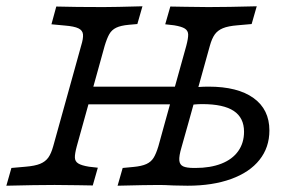

<svg xmlns="http://www.w3.org/2000/svg" viewBox="-21 -591 948 611"><path d="M185.5 -509.7 142.7 -513.7 158.1 -570.2Q219.4 -568.5 305.6 -568.5H309.7H308.9Q342.7 -568.5 432.3 -571L416.1 -514.5L388.7 -512.1Q362.9 -509.7 348.8 -502.8Q334.7 -496 327 -482.7Q319.4 -469.4 312.1 -445.2L291.1 -369.4H216.1L237.1 -445.2Q244.4 -468.5 243.1 -481.5Q241.9 -494.4 228.6 -500.8Q215.3 -507.3 185.5 -509.7ZM-0.8 0 15.3 -56.5 60.5 -60.5Q90.3 -62.9 106.9 -69.8Q123.4 -76.6 132.7 -89.5Q141.9 -102.4 148.4 -125.8L216.1 -369.4H291.1L223.4 -125.8Q216.9 -101.6 217.3 -89.5Q217.7 -77.4 227.8 -71Q237.9 -64.5 262.1 -60.5L290.3 -57.3L274.2 -0.8Q250.8 -1.6 227.4 -1.6Q190.3 -2.4 153.2 -2.4H150.8H152.4Q93.5 -2.4 -0.8 0ZM238.7 -315.3H579.8L562.9 -258.9H222.6ZM533.1 -510.5 504.8 -513.7 521 -570.2Q544.4 -570.2 567.7 -569.4Q604.8 -569.4 641.9 -568.5H644.4H642.7Q701.6 -568.5 796 -571L779.8 -514.5L734.7 -510.5Q704.8 -508.1 688.3 -501.2Q671.8 -494.4 662.5 -481.5Q653.2 -468.5 646.8 -445.2L579 -201.6H504L571.8 -445.2Q578.2 -469.4 577.8 -481.5Q577.4 -493.5 567.3 -500Q557.3 -506.5 533.1 -510.5ZM353.2 0 369.4 -56.5 403.2 -59.7Q429.8 -62.1 444.8 -69Q459.7 -75.8 467.7 -88.7Q475.8 -101.6 483.1 -125.8L504 -201.6H579L556.5 -121.8Q548.4 -94.4 549.6 -80.6Q550.8 -66.9 561.7 -61.7Q572.6 -56.5 596.8 -56.5H600.8Q648.4 -56.5 683.5 -70.2Q718.5 -83.9 737.1 -110.1Q755.6 -136.3 755.6 -171.8Q755.6 -216.1 723 -237.9Q690.3 -259.7 622.6 -259.7Q596 -259.7 574.2 -254.8L588.7 -311.3Q594.4 -312.9 610.1 -314.1Q625.8 -315.3 642.7 -315.3Q735.5 -315.3 785.9 -279Q836.3 -242.7 836.3 -175.8Q836.3 -121.8 804.8 -82.3Q773.4 -42.7 714.5 -21.4Q655.6 0 575.8 0Q554 -0.8 531.5 -0.8Q500.8 -2.4 484.7 -2.4H487.1Q445.2 -2.4 353.2 0Z"/></svg>

Font: Playfair Micro SmCond SmLight
Style: Italic
Weight: 360
Width: 4
Italic angle: -15.6°
Designer: Claus Eggers Sørensen
Foundry: Claus Eggers Sørensen
Version: Version 2.203;Glyphs 3.3 (3326)